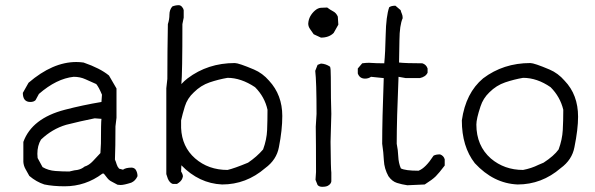

<svg xmlns="http://www.w3.org/2000/svg" viewBox="-20 -717 2292 740"><path d="M247 -56Q271 -62 278 -62Q294 -65 306 -75Q323 -80 338 -96Q353 -112 367 -127L369 -164Q369 -244 371 -259L345 -261Q290 -250 235 -236Q181 -220 138 -179Q124 -156 124 -124L125 -108L144 -73Q166 -60 193.5 -58Q221 -56 247 -56ZM229 1Q185 1 151 -6Q120 -16 93 -39Q86 -52 78.5 -65Q71 -78 70 -93V-170Q103 -261 230 -294Q299 -312 371 -324L373 -352Q361 -381 351 -393Q330 -402 309.5 -411.5Q289 -421 264 -421Q198 -414 130 -355L117 -331Q110 -324 97 -324Q68 -324 68 -359L90 -398Q183 -478 274 -478Q288 -478 302 -476Q366 -454 400 -426L429 -376V-263L425 -230Q425 -150 423 -102Q427 -93 429.5 -84Q432 -75 439 -67L454 -63Q465 -71 488 -71Q498 -70 503 -63Q510 -52 510 -38Q502 -20 486 -13Q458 -4 445 -4L433 -5Q423 -11 411.5 -16.5Q400 -22 393 -31.5Q386 -41 380 -48H375Q310 1 229 1Z M857 -62Q883 -68 936 -90Q970 -113 994 -141Q1008 -179 1009.5 -215.5Q1011 -252 1011 -294Q1000 -344 963 -381Q909 -417 857 -417Q822 -411 788 -399.5Q754 -388 727 -361Q702 -338 692.5 -307Q683 -276 678 -253V-224Q681 -151 732 -106.5Q783 -62 857 -62ZM836 -6Q747 -10 679 -80L678 -56Q685 -45 685 -37L683 -30Q679 -18 662 -8H646Q634 -12 627 -28L621 -46V-377L625 -413Q625 -519 627 -624Q633 -642 633 -660.5Q633 -679 644 -692Q656 -697 669 -697Q676 -697 681.5 -690.5Q687 -684 688 -678V-649L683 -624Q683 -433 679 -393Q690 -405 703 -415Q781 -474 885 -474Q900 -474 959 -449Q992 -435 1017 -406Q1068 -351 1068 -270Q1068 -216 1055 -150Q1046 -101 1002 -69Q929 -6 836 -6Z M1217 -572 1189 -585Q1182 -595 1175 -605Q1168 -615 1168 -626Q1169 -642 1176 -654.5Q1183 -667 1194 -676.5Q1205 -686 1216.5 -687Q1228 -688 1241 -688Q1253 -679 1264.5 -673Q1276 -667 1282 -653L1284 -622L1266 -590Q1248 -572 1217 -572ZM1222 3Q1210 3 1204 -4L1196 -24L1198 -54Q1198 -168 1197 -229L1200 -278Q1200 -402 1195 -444L1204 -467L1217 -472Q1236 -471 1252 -460Q1255 -455 1255 -419Q1255 -330 1257 -278L1254 -170Q1255 -62 1257 -52V-18Q1256 -11 1250 -5.5Q1244 0 1237 1.5Q1230 3 1222 3Z M1550 -3Q1529 -6 1510 -12Q1491 -18 1477 -38Q1461 -67 1459.5 -98.5Q1458 -130 1453 -163Q1453 -256 1459 -416L1410 -421Q1400 -414 1387 -414Q1366 -414 1359 -434V-453L1376 -473Q1390 -475 1402 -475Q1431 -473 1461 -473Q1465 -513 1466.5 -583.5Q1468 -654 1480 -689Q1488 -695 1504 -695L1524 -678Q1526 -670 1529 -663.5Q1532 -657 1532 -647Q1520 -620 1519.5 -561.5Q1519 -503 1518 -476Q1544 -473 1608 -473Q1623 -468 1628 -453V-437Q1621 -421 1598 -416H1544L1516 -421Q1509 -256 1509 -163Q1514 -139 1515 -114Q1516 -89 1525 -68Q1542 -59 1593 -59Q1620 -69 1651 -117Q1660 -122 1676 -122Q1690 -117 1694 -103V-79Q1672 -50 1659.5 -37.5Q1647 -25 1617 -6Z M1996 -62Q2028 -68 2056 -82L2075 -90Q2115 -116 2133 -141Q2147 -179 2149 -215.5Q2151 -252 2151 -294Q2139 -344 2102 -381Q2050 -417 1996 -417Q1961 -411 1927 -399.5Q1893 -388 1866 -361Q1842 -338 1832 -307Q1816 -259 1816 -237Q1816 -155 1872 -106Q1924 -62 1996 -62ZM1975 -6Q1882 -10 1810 -88Q1760 -152 1760 -253Q1775 -359 1842 -415Q1920 -474 2024 -474Q2039 -474 2098 -449Q2131 -435 2156 -406Q2208 -352 2208 -267Q2208 -219 2194 -150Q2185 -101 2141 -69Q2068 -6 1975 -6Z"/></svg>

Font: Yozai
Style: Regular
Weight: 400
Designer: LXGW / Y.OzVox
Foundry: LXGW / Y.OzVox
Version: Version 0.861;October 22, 2024